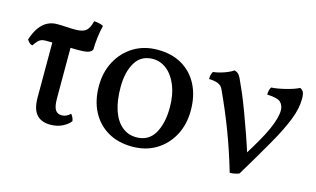

<svg xmlns="http://www.w3.org/2000/svg" viewBox="-70 -711 1500 912"><g transform="rotate(15 680.0 -255.5)"><path d="M42 -333Q33 -334 26 -341Q19 -348 15 -355Q27 -392 44 -415.5Q61 -439 82.5 -450Q104 -461 129 -461Q152 -461 174.5 -459.5Q197 -458 220 -458Q254 -458 270.5 -470.5Q287 -483 296 -520Q309 -519 320.5 -516.5Q332 -514 342 -509Q335 -482 331 -448.5Q327 -415 327 -389Q323 -380 310.5 -374Q298 -368 255 -368Q230 -368 202 -369Q174 -370 148 -370.5Q122 -371 100 -371Q86 -371 77 -368Q68 -365 60 -356.5Q52 -348 42 -333ZM221 9Q176 9 153 -17.5Q130 -44 130 -100V-391H220V-121Q220 -80 230.5 -64Q241 -48 262 -48Q285 -48 304 -67Q317 -52 319 -34Q305 -16 279.5 -3.5Q254 9 221 9Z M623 9Q555 9 504 -20.5Q453 -50 425 -103.5Q397 -157 397 -229Q397 -297 426 -351Q455 -405 506 -436Q557 -467 623 -467Q694 -467 744.5 -437Q795 -407 822 -353.5Q849 -300 849 -229Q849 -160 820.5 -106.5Q792 -53 741.5 -22Q691 9 623 9ZM631 -39Q691 -39 720 -88.5Q749 -138 749 -217Q749 -279 730.5 -324.5Q712 -370 681 -394.5Q650 -419 613 -419Q555 -419 526.5 -372Q498 -325 498 -250Q498 -182 514.5 -135Q531 -88 561 -63.5Q591 -39 631 -39Z M1104 9Q1089 -42 1073.5 -88.5Q1058 -135 1041 -180Q1024 -225 1005 -270Q986 -315 964 -363Q956 -381 939.5 -388Q923 -395 894 -396Q894 -407 896 -416Q898 -425 903 -433Q926 -435 955 -445Q984 -455 1001 -467Q1015 -462 1020 -457Q1025 -452 1033 -437Q1044 -414 1060.5 -375.5Q1077 -337 1095 -288.5Q1113 -240 1131.5 -187.5Q1150 -135 1165 -86H1146Q1211 -188 1236.5 -246Q1262 -304 1262 -340Q1262 -363 1247.5 -378.5Q1233 -394 1180 -396Q1180 -407 1182 -416Q1184 -425 1189 -433Q1220 -435 1260 -445Q1300 -455 1323 -467Q1333 -463 1339 -453.5Q1345 -444 1345 -418Q1345 -372 1323.5 -316.5Q1302 -261 1258.5 -184.5Q1215 -108 1150 0Q1141 4 1128.5 6.5Q1116 9 1104 9Z"/></g></svg>

Font: Vollkorn
Style: Regular
Weight: 400
Designer: Friedrich Althausen
Foundry: Friedrich Althausen
Version: Version 4.104